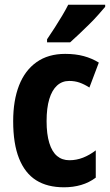

<svg xmlns="http://www.w3.org/2000/svg" viewBox="-20 -786 467 816"><path d="M252 10Q181 10 133.5 -20Q86 -50 61 -112.5Q36 -175 36 -271Q36 -359 61 -423Q86 -487 135.5 -522Q185 -557 257 -557Q301 -557 336 -547.5Q371 -538 400 -520L360 -414Q338 -428 318 -435Q298 -442 274 -442Q244 -442 222.5 -422.5Q201 -403 189.5 -365Q178 -327 178 -271Q178 -216 189.5 -178.5Q201 -141 222.5 -123Q244 -105 275 -105Q305 -105 333 -116Q361 -127 387 -147V-31Q359 -10 325 0Q291 10 252 10ZM427 -757Q415 -743 397.5 -723Q380 -703 358.5 -682Q337 -661 316 -641Q295 -621 278 -606H180V-619Q197 -644 213 -669Q229 -694 244 -719Q259 -744 270 -766H427Z"/></svg>

Font: Noto Sans Display Condensed
Style: Bold
Weight: 700
Width: 3
Designer: Monotype Design Team
Foundry: Monotype Imaging Inc.
Version: Version 2.003